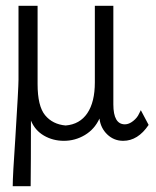

<svg xmlns="http://www.w3.org/2000/svg" viewBox="-20 -477 540 664"><path d="M33 1Q44 -175 44 -202V-457H110V-186Q110 -110 136 -78.5Q162 -47 207 -43Q256 -47 282 -85.5Q308 -124 308 -192V-457H372V-116Q372 -47 412 -47Q426 -47 440.5 -58.5Q455 -70 461 -84L467 -96L494 -45Q457 10 406 10Q374 10 351 -12Q328 -34 324 -67Q307 -30 273.5 -10Q240 10 201 10Q163 10 132 -8Q101 -26 87 -60Q87 91 86 167H24Q24 131 33 1Z"/></svg>

Font: Vazir Code
Style: Code
Weight: 400
Foundry: DejaVu fonts team - Redesigned by Saber Rastikerdar
Version: Version 1.1.2